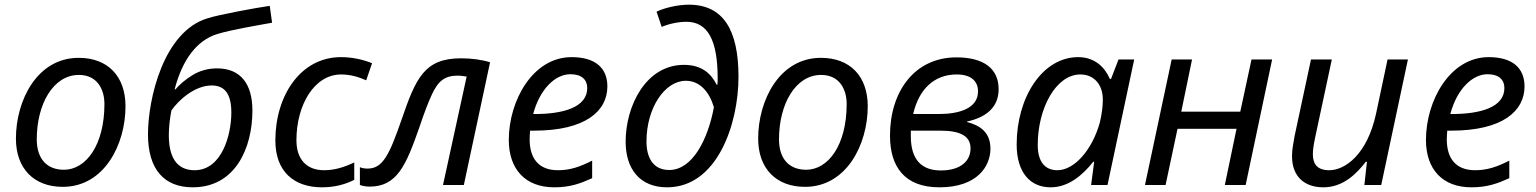

<svg xmlns="http://www.w3.org/2000/svg" viewBox="-20 -790 6561 820"><path d="M248 8C426 8 516 -174 516 -336C516 -464 441 -543 316 -543C139 -543 48 -362 48 -198C48 -71 124 8 248 8ZM253 -65C180 -65 137 -112 137 -195C137 -345 207 -470 317 -470C397 -470 426 -406 426 -346C426 -170 347 -65 253 -65Z M803 10C984 10 1058 -156 1058 -318C1058 -431 1008 -498 907 -498C868 -498 833 -488 802 -469C771 -450 747 -429 729 -408L726 -409C759 -536 821 -617 906 -644C966 -663 1088 -683 1142 -693L1132 -765C1075 -757 912 -727 867 -712C678 -656 612 -367 612 -216C612 -68 680 10 803 10ZM811 -63C731 -63 701 -124 701 -213C701 -245 705 -282 712 -318C741 -361 811 -425 884 -425C940 -425 968 -389 968 -309C968 -215 928 -63 811 -63Z M1355 10C1410 10 1456 -3 1493 -22V-96C1452 -77 1411 -63 1364 -63C1289 -63 1246 -110 1246 -191C1246 -343 1323 -472 1437 -472C1480 -472 1517 -459 1544 -447L1569 -520C1530 -536 1483 -546 1436 -546C1264 -546 1156 -382 1156 -190C1156 -57 1236 10 1355 10Z M1558 7C1676 7 1714 -83 1772 -249C1791 -306 1808 -350 1822 -381C1850 -444 1879 -467 1935 -467C1950 -467 1964 -464 1973 -463L1872 0H1961L2073 -524C2038 -535 1994 -541 1949 -541C1793 -541 1756 -457 1695 -279C1643 -129 1615 -70 1550 -70C1537 -70 1526 -72 1517 -76V0C1525 3 1541 7 1558 7Z M2347 10C2415 10 2458 -6 2509 -29V-104C2456 -77 2414 -63 2363 -63C2280 -63 2242 -114 2242 -195C2242 -206 2243 -220 2244 -232H2261C2481 -232 2574 -316 2574 -421C2574 -500 2522 -546 2421 -546C2256 -546 2153 -361 2153 -192C2153 -68 2223 10 2347 10ZM2257 -303C2286 -411 2352 -473 2416 -473C2465 -473 2488 -449 2488 -414C2488 -331 2384 -303 2264 -303Z M2829 10C3043 10 3134 -260 3134 -462C3134 -662 3069 -770 2922 -770C2874 -770 2816 -756 2784 -740L2806 -675C2835 -688 2878 -697 2911 -697C3002 -697 3045 -620 3045 -456C3045 -449 3045 -439 3044 -428H3041C3018 -473 2980 -513 2901 -513C2738 -513 2652 -337 2652 -185C2652 -68 2713 10 2829 10ZM2838 -64C2769 -64 2741 -117 2741 -186C2741 -329 2819 -445 2909 -445C2970 -445 3010 -396 3029 -332C3003 -193 2937 -64 2838 -64Z M3418 8C3596 8 3686 -174 3686 -336C3686 -464 3611 -543 3486 -543C3309 -543 3218 -362 3218 -198C3218 -71 3294 8 3418 8ZM3423 -65C3350 -65 3307 -112 3307 -195C3307 -345 3377 -470 3487 -470C3567 -470 3596 -406 3596 -346C3596 -170 3517 -65 3423 -65Z M3992 10C4155 10 4210 -81 4210 -155C4210 -224 4167 -254 4110 -269V-271C4189 -288 4245 -330 4245 -409C4245 -498 4180 -545 4065 -545C3885 -545 3781 -398 3781 -211C3781 -76 3845 10 3992 10ZM3880 -303C3905 -411 3971 -472 4066 -472C4131 -472 4157 -440 4157 -400C4157 -327 4077 -303 3989 -303ZM3998 -62C3919 -62 3870 -105 3870 -208V-232H3996C4085 -232 4125 -207 4125 -156C4125 -105 4086 -62 3998 -62Z M4467 10C4542 10 4602 -40 4649 -99H4653L4640 0H4710L4824 -536H4757L4725 -453H4720C4699 -502 4656 -546 4585 -546C4431 -546 4322 -373 4322 -173C4322 -53 4380 10 4467 10ZM4496 -63C4443 -63 4412 -99 4412 -171C4412 -328 4490 -472 4594 -472C4653 -472 4690 -428 4690 -365C4690 -337 4686 -303 4677 -266C4645 -151 4569 -63 4496 -63Z M4870 0H4958L5009 -240H5261L5211 0H5300L5413 -536H5325L5277 -313H5025L5071 -536H4984Z M5498 -123C5498 -36 5551 10 5632 10C5718 10 5775 -50 5813 -99H5818L5807 0H5879L5993 -536H5906L5857 -305C5819 -129 5724 -63 5657 -63C5606 -63 5587 -89 5587 -132C5587 -148 5590 -170 5596 -199L5668 -536H5579L5509 -209C5504 -178 5498 -154 5498 -123Z M6264 10C6332 10 6375 -6 6426 -29V-104C6373 -77 6331 -63 6280 -63C6197 -63 6159 -114 6159 -195C6159 -206 6160 -220 6161 -232H6178C6398 -232 6491 -316 6491 -421C6491 -500 6439 -546 6338 -546C6173 -546 6070 -361 6070 -192C6070 -68 6140 10 6264 10ZM6174 -303C6203 -411 6269 -473 6333 -473C6382 -473 6405 -449 6405 -414C6405 -331 6301 -303 6181 -303Z"/></svg>

Font: BC Sans
Style: Italic
Weight: 400
Italic angle: -12°
Designer: Monotype Design Team
Designer: Province of B.C.
Foundry: Monotype Imaging Inc.
Version: Version 2.000;GOOG;noto-source:20170915:90ef993387c0